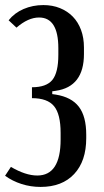

<svg xmlns="http://www.w3.org/2000/svg" viewBox="-34 -729 412 757"><path d="M126 8Q87 8 51 -3.5Q15 -15 -14 -36L9 -71Q67 -37 113 -37Q205 -37 205 -179V-205Q205 -279 179 -310.5Q153 -342 92 -342V-385Q149 -385 172.5 -414Q196 -443 196 -513V-539Q196 -660 120 -660Q77 -660 31 -620L0 -649Q23 -678 59 -693.5Q95 -709 137 -709Q173 -709 202.5 -697Q232 -685 253 -663.5Q274 -642 285.5 -611Q297 -580 297 -542V-516Q297 -387 186 -371L172 -369V-358L186 -356Q248 -346 277 -308Q306 -270 306 -198V-184Q306 -94 258.5 -43Q211 8 126 8Z"/></svg>

Font: Moniqa Paragraph
Style: Bold
Weight: 700
Designer: Rajesh Rajput
Foundry: Rajesh Rajput
Version: Version 1.000